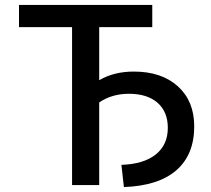

<svg xmlns="http://www.w3.org/2000/svg" viewBox="-20 -750 854 778"><path d="M522 -460Q635 -460 701 -400Q767 -340 767 -238Q767 -123 694.5 -60Q622 3 482 8L472 -82Q562 -85 611 -124Q660 -163 660 -232Q660 -297 618.5 -333.5Q577 -370 502 -370Q434 -370 382 -335V0H272V-640H57V-730H597V-640H382V-425Q442 -460 522 -460Z"/></svg>

Font: Mplus 1p Medium
Style: Regular
Weight: 500
Version: Version 1.061